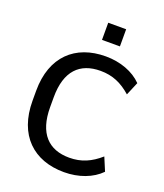

<svg xmlns="http://www.w3.org/2000/svg" viewBox="-166 -1032 983 1151"><g transform="rotate(20 326.0 -456.5)"><path d="M379.4 -636.2C457 -636.2 515.6 -609.9 575.2 -557.6L610.8 -642.1C557.1 -697.3 472.7 -728.5 379.4 -728.5C185.5 -728.5 56.6 -610.4 56.6 -392.1V-328.6C56.6 -108.9 185.5 9.8 379.4 9.8C472.7 9.8 557.1 -21.5 610.8 -76.7L575.2 -161.6C515.6 -109.4 456.5 -82.5 379.4 -82.5C248 -82.5 168.9 -160.6 168.9 -328.6V-392.1C168.9 -559.6 248 -636.2 379.4 -636.2ZM437.5 -813.5V-922.9H323.2V-813.5Z"/></g></svg>

Font: Winston Medium
Style: Regular
Weight: 500
Designer: Vernon Adams, Kim Jin-seong, David Berlow, Cristiano Sobral
Foundry: The Winston Project Authors
Version: Version 3.004